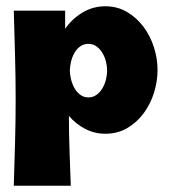

<svg xmlns="http://www.w3.org/2000/svg" viewBox="-20 -413 539 613"><path d="M24 180Q26 111 28 43Q30 -25 30 -94Q30 -166 28 -236.5Q26 -307 24 -379H188V-321Q210 -353 243.5 -373Q277 -393 316 -393Q355 -393 386 -374.5Q417 -356 438.5 -327Q460 -298 471.5 -262Q483 -226 483 -190Q483 -154 472 -118Q461 -82 439.5 -52.5Q418 -23 387 -4.5Q356 14 316 14Q282 14 252 -1.5Q222 -17 200 -43Q200 14 202 69Q204 124 206 180ZM262 -102Q277 -102 288.5 -110.5Q300 -119 307.5 -132Q315 -145 318.5 -160Q322 -175 322 -188Q322 -201 318.5 -215.5Q315 -230 307.5 -243Q300 -256 288.5 -264.5Q277 -273 262 -273Q247 -273 235.5 -264.5Q224 -256 217 -243Q210 -230 206.5 -215Q203 -200 203 -188Q203 -176 206.5 -161Q210 -146 217 -133Q224 -120 235.5 -111Q247 -102 262 -102Z"/></svg>

Font: CAT Rhythmus
Style: Regular
Weight: 400
Designer: Peter Wiegel nach alter Vorlage
Foundry: Peter Wiegel
Version: 1.000